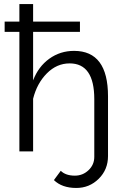

<svg xmlns="http://www.w3.org/2000/svg" viewBox="-20 -750 625 951"><path d="M515 -273V23Q515 90 469 135.5Q423 181 358 181Q287 181 247 142L281 96Q305 120 351 120Q390 120 418.5 93Q447 66 447 27V-259Q447 -436 325 -436Q261 -436 212 -386.5Q163 -337 144 -261V0H76V-592H3V-643H76V-730H144V-643H376V-592H144V-352Q170 -420 224 -459Q278 -498 347 -498Q515 -498 515 -273Z"/></svg>

Font: Raleway
Style: Regular
Weight: 400
Designer: Matt McInerney, Pablo Impallari, Rodrigo Fuenzalida
Foundry: Matt McInerney, Pablo Impallari, Rodrigo Fuenzalida
Version: Version 1.000;PS 001.001;hotconv 1.0.56; ttfautohint (v1.5)